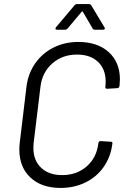

<svg xmlns="http://www.w3.org/2000/svg" viewBox="-20 -914 629 943"><path d="M75 -179Q75 -201 77 -213L110 -488Q118 -553 153 -603Q188 -653 243 -680.5Q298 -708 365 -708Q459 -708 514 -658Q569 -608 569 -524Q569 -514 567 -492Q565 -481 556 -481L506 -478Q497 -478 497 -487L498 -490Q499 -498 499 -513Q499 -574 461.5 -610Q424 -646 358 -646Q287 -646 237.5 -603Q188 -560 179 -490L145 -210Q144 -202 144 -187Q144 -126 182 -90Q220 -54 285 -54Q357 -54 406 -97Q455 -140 463 -210L464 -212Q464 -221 474 -221L523 -218Q534 -218 532 -209Q524 -144 489.5 -94.5Q455 -45 400 -18Q345 9 277 9Q184 9 129.5 -42Q75 -93 75 -179ZM255 -780 346 -888Q351 -894 360 -894H416Q424 -894 428 -888L493 -780L495 -775Q495 -768 486 -768H447Q437 -768 435 -774L387 -856Q386 -858 384 -858Q382 -858 381 -856L312 -774Q307 -768 299 -768H260Q254 -768 252.5 -771.5Q251 -775 255 -780Z"/></svg>

Font: Barlow
Style: Italic
Weight: 400
Italic angle: -7°
Designer: Jeremy Tribby
Foundry: Tribby Type
Version: Version 1.408